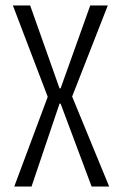

<svg xmlns="http://www.w3.org/2000/svg" viewBox="-20 -680 445 700"><path d="M32 0 154 -327 27 -660H90L197 -358H201L309 -660H373L243 -328L378 0H314L201 -302H197L95 0Z"/></svg>

Font: Bricolage Grotesque 24pt Condensed ExtraLight
Style: Regular
Weight: 250
Width: 3
Designer: Mathieu Triay
Foundry: Atelier Triay
Version: Version 1.001;gftools[0.9.33.dev8+g029e19f]